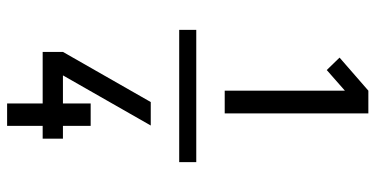

<svg xmlns="http://www.w3.org/2000/svg" viewBox="-278 -610 1056 540"><g transform="rotate(90 250.0 -340.0)"><path d="M436 -316H64V-364H436ZM235 -444V-782L177 -731L142 -767L235 -848H299V-444ZM271 168V68H126V11L267 -236H333L192 11H271V-67H334V11H370V68H334V168Z"/></g></svg>

Font: Iosevka Term Curly
Style: Regular
Weight: 400
Designer: Belleve Invis
Foundry: Belleve Invis
Version: Version 32.3.0